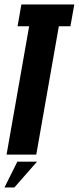

<svg xmlns="http://www.w3.org/2000/svg" viewBox="-21 -695 354 863"><path d="M8.5 0 110 -577H58L75 -675H313L295.5 -577H243.5L142 0ZM-0.9 147.6 57 31.7H145.3L43.7 147.6Z"/></svg>

Font: Anybody UltraCondensed Regular
Style: Bold Italic
Weight: 700
Width: 1
Italic angle: -10°
Designer: Tyler Finck
Foundry: Etcetera Type Company
Version: Version 1.010; ttfautohint (v1.8.3) -l 8 -r 50 -G 200 -x 14 